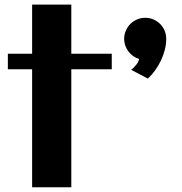

<svg xmlns="http://www.w3.org/2000/svg" viewBox="-20 -791 768 811"><path d="M281.2 0H115.7V-498.5H13.2V-564H115.7V-771.5H281.2V-564H452.1V-498.5H281.2ZM682.1 -627Q682.1 -604.5 676.3 -581.1Q670.4 -557.6 659.9 -535.6Q649.4 -513.7 635.3 -493.9Q621.1 -474.1 604.5 -459L534.2 -496.1Q544.4 -503.9 554.9 -516.6Q565.4 -529.3 567.4 -542Q553.2 -546.4 541.7 -554.7Q530.3 -563 522 -574.2Q513.7 -585.4 509 -598.9Q504.4 -612.3 504.4 -627Q504.4 -645 511.5 -661.4Q518.6 -677.7 530.5 -689.7Q542.5 -701.7 558.6 -708.7Q574.7 -715.8 593.3 -715.8Q611.8 -715.8 627.9 -709Q644 -702.1 656.2 -689.9Q668.5 -677.7 675.3 -661.6Q682.1 -645.5 682.1 -627Z"/></svg>

Font: Aclonica
Style: Regular
Weight: 400
Designer: Astigmatic (AOETI)
Foundry: Astigmatic (AOETI)
Version: Version 1.000